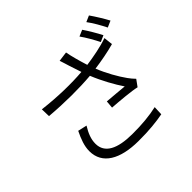

<svg xmlns="http://www.w3.org/2000/svg" viewBox="-202 -1109 1404 1404"><g transform="rotate(-45 500.0 -407.0)"><path d="M771 -821 722 -800C750 -762 784 -701 804 -661L853 -683C832 -724 796 -785 771 -821ZM880 -860 832 -839C861 -801 893 -744 915 -700L965 -722C945 -760 907 -822 880 -860ZM298 -303 228 -319C200 -261 180 -210 180 -156C180 -22 299 45 486 46C596 47 680 37 743 25L746 -46C676 -30 590 -21 490 -22C339 -23 250 -66 250 -163C250 -211 268 -254 298 -303ZM151 -618 153 -546C308 -533 453 -533 573 -543C607 -458 658 -367 698 -308C661 -312 586 -318 528 -323L523 -264C593 -259 713 -249 760 -237L797 -288C782 -303 768 -320 755 -338C716 -392 670 -473 639 -551C706 -560 788 -575 851 -593L843 -663C775 -639 688 -623 616 -613C597 -673 578 -741 570 -787L494 -777C503 -752 511 -722 518 -701L549 -607C439 -598 298 -600 151 -618Z"/></g></svg>

Font: ChiuKong Gothic CL Normal
Style: Regular
Weight: 350
Designer: Ryoko NISHIZUKA 西塚涼子 (kana, bopomofo & ideographs); Paul D. Hunt (Latin, Greek & Cyrillic); Sandoll Communications 산돌커뮤니
Foundry: Adobe
Version: Version 1.300